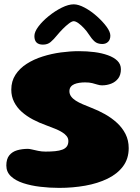

<svg xmlns="http://www.w3.org/2000/svg" viewBox="-20 -866 665 910"><path d="M260.5 24.5Q215 24.5 170.8 19.2Q126.5 14 90 2Q53.5 -10 31.8 -30.5Q10 -51 10 -81.5Q10 -112.5 24 -129.8Q38 -147 61.5 -153.8Q85 -160.5 112.5 -160.5Q119 -160.5 131.8 -157.5Q144.5 -154.5 161 -151Q177.5 -147.5 195.5 -147.5Q221.5 -147.5 241.5 -149.5Q261.5 -151.5 275.5 -156.8Q289.5 -162 296.8 -172Q304 -182 304 -197.5Q304 -210.5 296.2 -220.5Q288.5 -230.5 274.5 -239.2Q260.5 -248 241.8 -255.5Q223 -263 200.5 -271.5Q166.5 -283.5 136.2 -299.5Q106 -315.5 83 -336Q60 -356.5 46.8 -382.8Q33.5 -409 33.5 -441Q33.5 -481 53.2 -511.5Q73 -542 106.5 -563.5Q140 -585 182 -598.2Q224 -611.5 268.5 -617.5Q313 -623.5 354 -623.5Q392.5 -623.5 427.8 -619Q463 -614.5 491.5 -604.2Q520 -594 536.5 -577.8Q553 -561.5 553 -538Q553 -511 540.2 -494.2Q527.5 -477.5 507 -469.5Q486.5 -461.5 463.5 -461.5Q453 -461.5 442 -465Q431 -468.5 417.2 -472Q403.5 -475.5 383 -475.5Q369 -475.5 355.8 -473.5Q342.5 -471.5 332 -467Q321.5 -462.5 315.2 -454.2Q309 -446 309 -433.5Q309 -420 317 -409Q325 -398 339 -389Q353 -380 372.2 -371.8Q391.5 -363.5 414.5 -354.5Q446 -342.5 477.2 -325Q508.5 -307.5 534 -284.2Q559.5 -261 574.8 -231Q590 -201 590 -164Q590 -113.5 563 -77.5Q536 -41.5 489.5 -19Q443 3.5 384 14Q325 24.5 260.5 24.5ZM183.5 -654.5Q143 -654.5 143 -695Q143 -715 162.2 -740.5Q181.5 -766 211.2 -790Q241 -814 272.8 -829.8Q304.5 -845.5 329.5 -845.5Q352 -845.5 381.8 -829.5Q411.5 -813.5 439 -789Q466.5 -764.5 484.8 -739.8Q503 -715 503 -697Q503 -678.5 492.5 -668Q482 -657.5 464.5 -657.5Q441.5 -657.5 427.8 -670Q414 -682.5 400 -704.5Q391.5 -718 378.2 -732.2Q365 -746.5 351.8 -756Q338.5 -765.5 329 -765.5Q321 -765.5 306.8 -754.8Q292.5 -744 277.5 -728.8Q262.5 -713.5 251 -699.5Q234.5 -679 220 -666.8Q205.5 -654.5 183.5 -654.5Z"/></svg>

Font: Gluten
Style: Bold
Weight: 700
Designer: Tyler Finck
Foundry: Etcetera Type Company
Version: Version 1.204